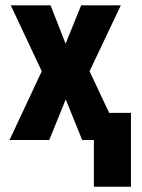

<svg xmlns="http://www.w3.org/2000/svg" viewBox="-20 -522 528 716"><path d="M169.4 -500 224.6 -358.9 281.7 -500 282.7 -502H285.2H425.3H430.7L428.2 -497.1L314 -256.3L432.6 -4.4L434.6 0H429.7H289.1H286.6L285.6 -2L225.1 -151.4L164.6 -2L164.1 0H161.6H20.5H15.1L17.6 -4.4L135.7 -256.3L22.5 -497.1L20.5 -502H25.4H166.5H168.9ZM468.3 174.3H330.1V-101.1H468.3Z"/></svg>

Font: MAUL Condensed Bold
Style: Condensed Bold
Weight: 700
Designer: MAUL
Version: Version 1.0; 2020; ttfautohint (v1.8.3)